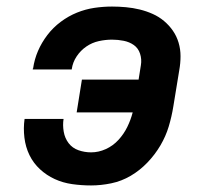

<svg xmlns="http://www.w3.org/2000/svg" viewBox="-20 -558 640 586"><path d="M258 8Q229 8 200.5 4Q172 0 147 -11.5Q122 -23 102 -41.5Q82 -60 70 -84.5Q58 -109 54.5 -138Q51 -167 55 -195H174Q171 -176 174.5 -156Q178 -136 189.5 -121Q201 -106 219.5 -99.5Q238 -93 258 -93Q281 -93 303 -103Q325 -113 341.5 -131Q358 -149 368.5 -170.5Q379 -192 385 -215H214L230 -315H403L410 -359Q413 -377 407.5 -394Q402 -411 388.5 -420.5Q375 -430 357.5 -433.5Q340 -437 322 -437Q302 -437 281.5 -432.5Q261 -428 243.5 -416Q226 -404 214 -386Q202 -368 199 -347Q199 -347 199 -346.5Q199 -346 199 -346H80Q80 -347 80 -348Q80 -349 81 -349Q85 -377 96 -402.5Q107 -428 124.5 -451Q142 -474 165.5 -491.5Q189 -509 215 -519.5Q241 -530 268 -534Q295 -538 322 -538Q343 -538 364.5 -536Q386 -534 406.5 -529Q427 -524 446 -515.5Q465 -507 480.5 -494Q496 -481 507.5 -464.5Q519 -448 525 -428Q531 -408 531 -386.5Q531 -365 527 -343L509 -233Q504 -202 495 -172Q486 -142 469.5 -114Q453 -86 430 -62Q407 -38 379 -21.5Q351 -5 319.5 1.5Q288 8 258 8Z"/></svg>

Font: Iosevka Curly Extended Oblique
Style: Bold
Weight: 700
Width: 7
Italic angle: -9°
Monospace: yes
Designer: Belleve Invis
Foundry: Belleve Invis
Version: Version 11.1.0; ttfautohint (v1.8.3)